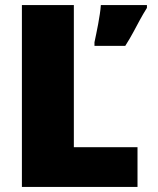

<svg xmlns="http://www.w3.org/2000/svg" viewBox="-20 -734 622 754"><path d="M557 -703Q542 -679 529.5 -656Q517 -633 504 -608.5Q491 -584 472 -554H351V-568Q354 -583 358 -601.5Q362 -620 365.5 -639.5Q369 -659 372 -678.5Q375 -698 376 -714H557ZM66 0V-714H270V-156H520V0Z"/></svg>

Font: Noto Sans Display Black
Style: Regular
Weight: 900
Designer: Monotype Design Team
Foundry: Monotype Imaging Inc.
Version: Version 2.003